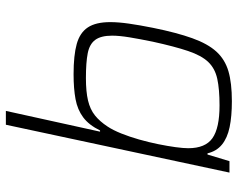

<svg xmlns="http://www.w3.org/2000/svg" viewBox="-96 -686 791 638"><g transform="rotate(-90 299.0 -367.5)"><path d="M281 8Q231 8 195 0.5Q159 -7 137 -25Q115 -43 108 -73H104L82 0H44L203 -743H249L180 -430H184Q202 -467 227.5 -486Q253 -505 288 -511.5Q323 -518 371 -518Q434 -518 471.5 -507.5Q509 -497 526.5 -470.5Q544 -444 544 -396Q544 -369 539 -334Q534 -299 525 -254Q509 -175 490.5 -123.5Q472 -72 446 -43.5Q420 -15 381 -3.5Q342 8 281 8ZM267 -33Q321 -33 355.5 -40.5Q390 -48 411.5 -70.5Q433 -93 448 -137.5Q463 -182 479 -255Q488 -299 493.5 -332.5Q499 -366 499 -390Q499 -427 485 -446Q471 -465 440.5 -471Q410 -477 358 -477Q313 -477 283.5 -470Q254 -463 234 -447Q214 -431 197 -405Q185 -387 174 -359.5Q163 -332 154 -300.5Q145 -269 138.5 -237Q132 -205 128.5 -179Q125 -153 125 -137Q125 -80 158.5 -56.5Q192 -33 267 -33Z"/></g></svg>

Font: Saira Thin ExtraLight
Style: Italic
Weight: 250
Italic angle: -12°
Version: Version 1.101